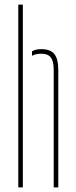

<svg xmlns="http://www.w3.org/2000/svg" viewBox="-20 -820 333 840"><path d="M60 0V-800H80V0ZM215 0V-514Q215 -552.5 202.2 -568.8Q189.5 -585 161 -585Q136.5 -585 120 -576V-595.5Q128.5 -600.5 138.5 -602.8Q148.5 -605 161 -605Q200 -605 217.5 -584Q235 -563 235 -514V0Z"/></svg>

Font: Big Shoulders Stencil Thin
Style: Regular
Weight: 100
Designer: Patric King
Foundry: XO Type Co
Version: Version 2.001